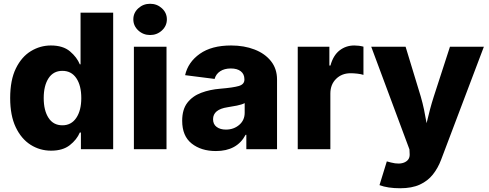

<svg xmlns="http://www.w3.org/2000/svg" viewBox="-20 -795 2608 1023"><path d="M252.4 7.8Q192.4 7.8 142.8 -23.7Q93.3 -55.2 63.7 -117.4Q34.2 -179.7 34.2 -272.5Q34.2 -368.7 64.7 -430.7Q95.2 -492.7 144.8 -522.7Q194.3 -552.7 251 -552.7Q315.9 -552.7 353 -521.2Q390.1 -489.7 405.3 -452.1H409.2V-727.5H583V0H411.1V-88.9H405.3Q389.2 -50.8 351.8 -21.5Q314.5 7.8 252.4 7.8ZM312.5 -127.4Q359.9 -127.4 386.5 -167Q413.1 -206.5 413.1 -272.5Q413.1 -339.4 386.7 -378.4Q360.4 -417.5 312.5 -417.5Q264.2 -417.5 238.5 -377.9Q212.9 -338.4 212.9 -272.5Q212.9 -206.5 238.5 -167Q264.2 -127.4 312.5 -127.4Z M693.4 0V-545.9H867.2V0ZM779.8 -608.4Q743.2 -608.4 716.8 -632.8Q690.4 -657.2 690.4 -691.9Q690.4 -726.6 716.8 -750.7Q743.2 -774.9 779.8 -774.9Q816.4 -774.9 842.8 -750.7Q869.1 -726.6 869.1 -691.9Q869.1 -657.2 842.8 -632.8Q816.4 -608.4 779.8 -608.4Z M1130.4 9.8Q1051.8 9.8 1001.2 -30.3Q950.7 -70.3 950.7 -151.4Q950.7 -211.9 978.3 -247.6Q1005.9 -283.2 1052 -300.5Q1098.1 -317.9 1153.3 -322.3Q1223.1 -328.1 1252.7 -336.9Q1282.2 -345.7 1282.2 -370.6V-373Q1282.2 -399.9 1263.2 -415Q1244.1 -430.2 1210 -430.2Q1175.8 -430.2 1153.1 -415.3Q1130.4 -400.4 1123.5 -374.5L966.3 -394.5Q981.9 -463.9 1044.7 -508.3Q1107.4 -552.7 1211.4 -552.7Q1280.8 -552.7 1336.2 -531.2Q1391.6 -509.8 1423.8 -469.2Q1456.1 -428.7 1456.1 -371.1V0H1292.5V-76.7H1288.6Q1242.7 9.8 1130.4 9.8ZM1183.6 -104.5Q1225.1 -104.5 1254.4 -129.4Q1283.7 -154.3 1283.7 -194.3V-245.6Q1269 -237.8 1242.4 -232.4Q1215.8 -227.1 1192.4 -223.6Q1115.2 -211.9 1115.2 -159.7Q1115.2 -132.8 1134.3 -118.7Q1153.3 -104.5 1183.6 -104.5Z M1566.4 0V-545.9H1734.9V-445.8H1740.7Q1755.4 -500 1789.3 -526.4Q1823.2 -552.7 1867.7 -552.7Q1892.6 -552.7 1916.5 -546.4V-396Q1903.8 -400.4 1883.8 -402.6Q1863.8 -404.8 1848.1 -404.8Q1801.3 -404.8 1770.8 -374.8Q1740.2 -344.7 1740.2 -296.4V0Z M2002 191.4 2041 64.9 2063 70.8Q2109.4 83 2137.5 69.1Q2165.5 55.2 2162.6 22.9L2161.6 1L1958 -545.9H2141.1L2221.7 -281.2Q2231.9 -246.1 2239.3 -210.9Q2246.6 -175.8 2252.9 -138.7Q2261.7 -176.3 2271 -211.4Q2280.3 -246.6 2291.5 -281.2L2377.4 -545.9H2558.1L2330.1 56.6Q2313.5 100.6 2286.4 134.8Q2259.3 168.9 2217 188.5Q2174.8 208 2112.3 208Q2045.4 208 2002 191.4Z"/></svg>

Font: Inter Extra Bold
Style: Regular
Weight: 800
Designer: Rasmus Andersson
Foundry: rsms
Version: Version 4.000;git-3c8e0fc